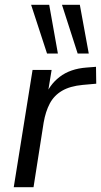

<svg xmlns="http://www.w3.org/2000/svg" viewBox="-20 -776 419 796"><path d="M37 0 115 -486H194L175 -370H165Q183 -423 227 -457Q271 -491 339 -496L378 -499L379 -429L323 -424Q270 -419 237 -399.5Q204 -380 186.5 -347Q169 -314 161 -268L119 0ZM302 -554 237 -756H311L348 -554ZM175 -554 109 -756H184L220 -554Z"/></svg>

Font: Nunito Sans 12pt
Style: Italic
Weight: 400
Italic angle: -9°
Designer: Vernon Adams
Foundry: Vernon Adams
Version: Version 3.101;gftools[0.9.27]